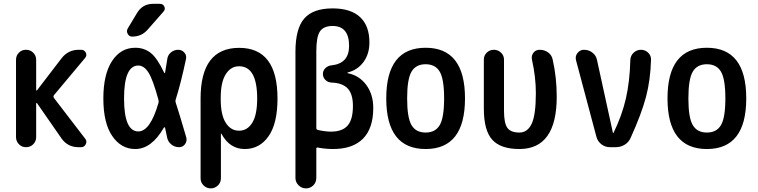

<svg xmlns="http://www.w3.org/2000/svg" viewBox="-20 -785 4040 1024"><path d="M65.4 -53.7V-465.8Q65.4 -488.3 80.6 -503.9Q95.7 -519.5 118.7 -519.5Q141.6 -519.5 157.2 -503.9Q172.9 -488.3 172.9 -465.8V-304.7Q172.9 -302.7 174.3 -302.2Q175.8 -301.8 177.7 -303.7L308.6 -474.6Q343.8 -519.5 400.4 -519.5H413.1Q429.7 -519.5 437.5 -504.4Q445.3 -489.3 433.6 -475.6L267.6 -277.3Q262.7 -270.5 267.6 -262.7L434.6 -44.9Q445.3 -32.2 437.5 -16.1Q429.7 0 413.1 0H398.4Q341.8 0 308.6 -45.9L177.7 -234.4Q175.8 -236.3 174.3 -235.4Q172.9 -234.4 172.9 -232.4V-53.7Q172.9 -31.2 157.2 -15.6Q141.6 0 118.7 0Q95.7 0 80.6 -16.1Q65.4 -32.2 65.4 -53.7Z M796.9 -764.6H833Q849.6 -764.6 856.4 -750Q863.3 -735.4 851.6 -722.7L767.6 -627Q735.4 -589.8 684.6 -589.8Q668.9 -589.8 661.1 -604.5Q653.3 -619.1 661.1 -632.8L710.9 -715.8Q740.2 -764.6 796.9 -764.6ZM717.8 -435.5Q641.6 -435.5 641.6 -259.8Q641.6 -84 717.8 -84Q781.2 -84 825.2 -236.3Q827.1 -241.2 825.2 -252Q795.9 -360.4 772 -397.9Q748 -435.5 717.8 -435.5ZM701.2 9.8Q626 9.8 578.6 -59.6Q531.2 -128.9 531.2 -259.8Q531.2 -388.7 577.6 -459.5Q624 -530.3 701.2 -530.3Q749 -530.3 783.7 -502.9Q818.4 -475.6 855.5 -397.5Q856.4 -395.5 858.4 -395Q860.4 -394.5 860.4 -397.5Q867.2 -435.5 872.1 -469.7Q875 -492.2 892.1 -505.9Q909.2 -519.5 930.7 -519.5Q950.2 -519.5 963.4 -504.4Q976.6 -489.3 971.7 -468.8Q944.3 -339.8 917 -253.9Q914.1 -246.1 917 -238.3Q933.6 -188.5 973.6 -51.8Q978.5 -32.2 966.8 -16.1Q955.1 0 934.6 0Q911.1 0 893.1 -15.1Q875 -30.3 871.1 -52.7Q862.3 -93.8 860.4 -103.5Q858.4 -109.4 853.5 -103.5Q788.1 9.8 701.2 9.8Z M1157.2 -264.6V-254.9Q1157.2 -171.9 1184.1 -129.9Q1210.9 -87.9 1254.9 -87.9Q1298.8 -87.9 1325.2 -129.9Q1351.6 -171.9 1351.6 -259.8Q1351.6 -431.6 1254.9 -431.6Q1210.9 -431.6 1184.1 -389.2Q1157.2 -346.7 1157.2 -264.6ZM1049.8 166V-259.8Q1049.8 -529.3 1254.9 -529.8Q1460 -530.3 1460 -259.8Q1460 -126 1412.1 -58.1Q1364.3 9.8 1285.2 9.8Q1205.1 9.8 1161.1 -71.3Q1161.1 -72.3 1159.2 -72.3H1158.2V166Q1158.2 188.5 1142.1 204.1Q1126 219.7 1104 219.7Q1082 219.7 1065.9 204.1Q1049.8 188.5 1049.8 166Z M1667 -511.7V-102.5Q1667 -93.8 1675.8 -91.8Q1713.9 -83 1745.1 -83Q1805.7 -83 1834 -115.2Q1862.3 -147.5 1862.3 -219.7Q1862.3 -283.2 1834.5 -313Q1806.6 -342.8 1747.1 -344.7Q1728.5 -345.7 1715.3 -358.9Q1702.1 -372.1 1702.1 -390.6Q1702.1 -408.2 1715.3 -421.4Q1728.5 -434.6 1748 -436.5Q1841.8 -446.3 1841.8 -540Q1841.8 -646.5 1753.9 -646.5Q1706.1 -646.5 1686.5 -617.7Q1667 -588.9 1667 -511.7ZM1555.7 164.1V-508.8Q1555.7 -631.8 1602.5 -686Q1649.4 -740.2 1753.9 -740.2Q1850.6 -740.2 1900.4 -693.8Q1950.2 -647.5 1950.2 -558.6Q1950.2 -497.1 1918.5 -454.1Q1886.7 -411.1 1834 -398.4Q1833 -398.4 1833 -397.5Q1833 -395.5 1835 -394.5Q1895.5 -382.8 1933.1 -332.5Q1970.7 -282.2 1970.7 -209Q1970.7 -100.6 1916 -45.4Q1861.3 9.8 1755.9 9.8Q1716.8 9.8 1674.8 2Q1667 0 1667 8.8V164.1Q1667 187.5 1650.9 203.6Q1634.8 219.7 1611.8 219.7Q1588.9 219.7 1572.3 203.1Q1555.7 186.5 1555.7 164.1Z M2325.2 -402.8Q2301.8 -442.4 2250 -442.4Q2198.2 -442.4 2174.8 -402.8Q2151.4 -363.3 2151.4 -260.3Q2151.4 -157.2 2174.8 -117.7Q2198.2 -78.1 2250 -78.1Q2301.8 -78.1 2325.2 -117.7Q2348.6 -157.2 2348.6 -260.3Q2348.6 -363.3 2325.2 -402.8ZM2460 -260.3Q2460 9.8 2250 9.8Q2040 9.8 2040 -260.3Q2040 -530.3 2250 -530.3Q2460 -530.3 2460 -260.3Z M2750 9.8Q2650.4 9.8 2605.5 -39.6Q2560.5 -88.9 2560.5 -205.1V-466.8Q2560.5 -489.3 2576.2 -504.4Q2591.8 -519.5 2613.8 -519.5Q2635.7 -519.5 2651.9 -504.4Q2668 -489.3 2668 -466.8V-194.3Q2668 -127.9 2686 -103Q2704.1 -78.1 2750 -78.1Q2793.9 -78.1 2815.9 -125.5Q2837.9 -172.9 2837.9 -289.1Q2837.9 -373 2817.4 -465.8Q2812.5 -487.3 2824.7 -503.4Q2836.9 -519.5 2858.4 -519.5Q2883.8 -519.5 2903.3 -505.4Q2922.9 -491.2 2927.7 -466.8Q2949.2 -372.1 2949.2 -269.5Q2949.2 9.8 2750 9.8Z M3161.1 -54.7 3051.8 -464.8Q3046.9 -486.3 3060.5 -502.9Q3074.2 -519.5 3094.7 -519.5Q3120.1 -519.5 3139.6 -504.4Q3159.2 -489.3 3164.1 -464.8L3249 -76.2Q3249 -75.2 3250 -75.2Q3252 -75.2 3252 -76.2Q3296.9 -168 3317.9 -258.8Q3338.9 -349.6 3341.8 -465.8Q3342.8 -488.3 3359.4 -503.9Q3376 -519.5 3398.4 -519.5Q3420.9 -519.5 3437 -503.9Q3453.1 -488.3 3452.1 -465.8Q3449.2 -358.4 3425.3 -268.1Q3401.4 -177.7 3343.8 -50.8Q3334 -27.3 3312.5 -13.7Q3291 0 3263.7 0H3232.4Q3208 0 3188 -15.1Q3168 -30.3 3161.1 -54.7Z M3825.2 -402.8Q3801.8 -442.4 3750 -442.4Q3698.2 -442.4 3674.8 -402.8Q3651.4 -363.3 3651.4 -260.3Q3651.4 -157.2 3674.8 -117.7Q3698.2 -78.1 3750 -78.1Q3801.8 -78.1 3825.2 -117.7Q3848.6 -157.2 3848.6 -260.3Q3848.6 -363.3 3825.2 -402.8ZM3960 -260.3Q3960 9.8 3750 9.8Q3540 9.8 3540 -260.3Q3540 -530.3 3750 -530.3Q3960 -530.3 3960 -260.3Z"/></svg>

Font: Rounded Mgen+ 2m medium
Style: Regular
Weight: 500
Designer: [Source Han Sans]
Ryoko NISHIZUKA  (kana & ideographs); Paul D. Hunt (Latin, Greek & Cyrillic); Wenlong ZHANG  (bopomofo
Version: Version 1.059.20150602